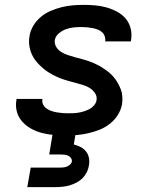

<svg xmlns="http://www.w3.org/2000/svg" viewBox="-20 -548 640 788"><path d="M251 8Q226 8 201.5 6Q177 4 153.5 -2Q130 -8 109.5 -19Q89 -30 73 -47Q57 -64 50 -87Q43 -110 47 -135L48 -142H154V-140Q152 -128 157.5 -118Q163 -108 172 -102Q181 -96 191 -92.5Q201 -89 212.5 -87Q224 -85 235.5 -84Q247 -83 258 -83Q270 -83 281.5 -83.5Q293 -84 304 -86Q315 -88 326 -91.5Q337 -95 347.5 -100.5Q358 -106 366 -115.5Q374 -125 376 -136Q379 -152 370.5 -165Q362 -178 349.5 -186Q337 -194 322.5 -198.5Q308 -203 293.5 -207Q279 -211 264 -215Q249 -219 235 -224Q221 -229 207.5 -235.5Q194 -242 181 -250Q168 -258 157 -267.5Q146 -277 136 -287.5Q126 -298 118 -311Q110 -324 105.5 -338Q101 -352 99.5 -367.5Q98 -383 101 -399Q104 -421 116.5 -442Q129 -463 147.5 -478.5Q166 -494 188.5 -503.5Q211 -513 233 -518.5Q255 -524 277.5 -526Q300 -528 322 -528Q346 -528 370 -526Q394 -524 417 -517.5Q440 -511 460.5 -500Q481 -489 495.5 -472Q510 -455 516 -432Q522 -409 518 -385L517 -378H411L412 -380Q413 -391 409 -401Q405 -411 397 -417.5Q389 -424 379 -427.5Q369 -431 358.5 -433Q348 -435 337 -436Q326 -437 315 -437Q299 -437 283 -435.5Q267 -434 251.5 -428.5Q236 -423 222 -411.5Q208 -400 205 -384Q203 -368 211 -355Q219 -342 231.5 -334.5Q244 -327 258.5 -322Q273 -317 288 -313Q303 -309 318 -305Q333 -301 347 -296Q361 -291 374.5 -284.5Q388 -278 400.5 -270Q413 -262 424.5 -253Q436 -244 445.5 -233Q455 -222 462.5 -209Q470 -196 475.5 -182Q481 -168 482 -152.5Q483 -137 481 -121Q477 -98 464 -77Q451 -56 431.5 -40.5Q412 -25 389.5 -16Q367 -7 343.5 -1.5Q320 4 297 6Q274 8 251 8ZM92 220 106 140H221Q229 140 236.5 139.5Q244 139 252 136.5Q260 134 266.5 128.5Q273 123 275 116Q276 108 271.5 101Q267 94 260 91Q253 88 245 87Q237 86 229 86H182L210 -83H304L283 45Q298 49 311 55.5Q324 62 333 73.5Q342 85 345 100Q348 115 345 130Q343 145 336 159Q329 173 318.5 183.5Q308 194 293.5 201.5Q279 209 265 213Q251 217 236 218.5Q221 220 207 220Z"/></svg>

Font: Iosevka Semibold Extended
Style: Italic
Weight: 600
Width: 7
Italic angle: -9°
Monospace: yes
Designer: Belleve Invis
Foundry: Belleve Invis
Version: Version 32.5.0; ttfautohint (v1.8.4)